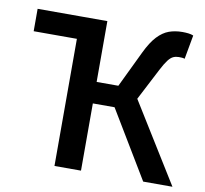

<svg xmlns="http://www.w3.org/2000/svg" viewBox="-75 -746 882 827"><g transform="rotate(10 365.5 -332.0)"><path d="M331 -654 215 -556H26V-654ZM215 0V-654H331V-388H426L502 -546Q525 -594 549 -619.5Q573 -645 599.5 -654.5Q626 -664 658 -664Q672 -664 684.5 -662.5Q697 -661 706 -657L687 -552Q682 -554 675.5 -554.5Q669 -555 661 -555Q648 -555 637 -550Q626 -545 614.5 -530Q603 -515 588 -486L516 -347L731 0H603L426 -294H331V0Z"/></g></svg>

Font: Source Sans 3 SemiBold
Style: Regular
Weight: 600
Designer: Paul D. Hunt
Foundry: Adobe
Version: Version 3.046;hotconv 1.0.118;makeotfexe 2.5.65603